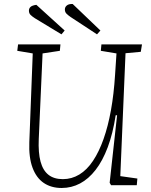

<svg xmlns="http://www.w3.org/2000/svg" viewBox="-20 -922 754 956"><path d="M579 -45 664 -33 661 0H533L526 -12L563 -348H556Q542 -257 516.5 -189Q491 -121 456 -76Q421 -31 378.5 -8.5Q336 14 287 14Q235 14 198 -11Q161 -36 142 -87Q123 -138 126 -214L143 -656L66 -669L70 -701H281L278 -669L192 -656L173 -230Q170 -161 182 -117Q194 -73 221.5 -51.5Q249 -30 293 -30Q337 -30 375 -53Q413 -76 443 -121Q473 -166 495.5 -229.5Q518 -293 532.5 -373.5Q547 -454 553 -550L560 -656L482 -669L485 -701H687L681 -664L605 -657ZM332 -837Q319 -846 311 -854Q303 -862 303 -875Q303 -887 313 -895Q323 -903 342 -902L480 -770L463 -751ZM154 -831Q140 -840 132 -848Q124 -856 124 -869Q124 -880 132 -887.5Q140 -895 161 -898L302 -770L286 -751Z"/></svg>

Font: Literata ExtraLight
Style: Italic
Weight: 250
Italic angle: -2°
Designer: Latin by Veronika Burian and Jose Scaglione. Greek by Irene Vlachou. Cyrillic by Vera Evstafieva
Foundry: TypeTogether
Version: Version 3.002